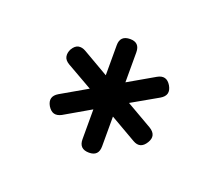

<svg xmlns="http://www.w3.org/2000/svg" viewBox="-63 -719 513 451"><g transform="rotate(20 194.0 -494.0)"><path d="M194.5 -352Q169.5 -352 169.5 -376.5V-475.5L190 -463L104.5 -413.5Q94 -408 85.8 -410.2Q77.5 -412.5 71 -423Q59 -444 80 -456.5L165 -505.5V-482.5L80 -531Q69 -537.5 67.5 -546.5Q66 -555.5 71 -565Q77.5 -576 86.2 -577.8Q95 -579.5 104.5 -574L190 -524.5L169.5 -512V-611.5Q169.5 -636 194.5 -636Q218.5 -636 218.5 -611.5V-512.5L198.5 -525L283.5 -574Q304.5 -586 317 -565Q329.5 -543.5 308 -531L223 -482.5V-505.5L308 -456.5Q329.5 -443.5 317 -423Q304 -401.5 283.5 -413.5L198.5 -462.5L218.5 -475V-376.5Q218.5 -352 194.5 -352Z"/></g></svg>

Font: Jura Light
Style: Regular
Weight: 400
Version: Version 5.106